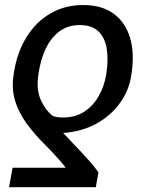

<svg xmlns="http://www.w3.org/2000/svg" viewBox="-20 -573 583 776"><path d="M367.2 183.6H16.6L30.8 105H245.6Q240.7 97.7 227.1 81.8Q213.4 65.9 196.5 47.6Q179.7 29.3 165 15.1Q120.1 -29.3 87.9 -73.5Q55.7 -117.7 41 -165.5Q26.4 -213.4 34.7 -268.6L36.1 -278.3Q48.8 -361.3 87.2 -423.1Q125.5 -484.9 184.1 -518.8Q242.7 -552.7 315.4 -552.7Q391.1 -552.7 438.7 -518.1Q486.3 -483.4 505.1 -421.9Q523.9 -360.4 512.2 -279.8L510.7 -269.5Q502.4 -211.4 468.5 -161.9Q434.6 -112.3 380.1 -79.3Q325.7 -46.4 255.9 -37.6Q247.1 -36.6 244.1 -36.4Q241.2 -36.1 235.4 -35.6Q252.9 -16.6 272.2 3.4Q291.5 23.4 310.3 43.5Q329.1 63.5 346.4 83.5Q363.8 103.5 377.9 123.5ZM408.7 -268.6 410.2 -278.3Q418.5 -334 411.1 -377.7Q403.8 -421.4 377.4 -446.5Q351.1 -471.7 302.2 -471.7Q254.9 -471.7 220.7 -446.5Q186.5 -421.4 165.5 -377.7Q144.5 -334 136.2 -278.3L134.8 -268.6Q126 -210 145.5 -167.7Q165 -125.5 194.3 -104Q203.6 -100.6 212.6 -99.4Q221.7 -98.1 233.9 -98.1Q284.7 -98.1 320.8 -121.8Q356.9 -145.5 378.9 -184.6Q400.9 -223.6 408.7 -268.6Z"/></svg>

Font: Inter Variable
Style: Italic
Weight: 400
Italic angle: -9.39999°
Designer: Rasmus Andersson
Foundry: rsms
Version: Version 4.001;git-9221beed3